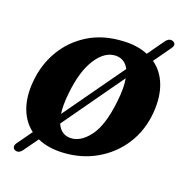

<svg xmlns="http://www.w3.org/2000/svg" viewBox="-90 -614 742 757"><g transform="rotate(15 281.0 -236.0)"><path d="M35 51.5Q28 47.5 27.5 39.5Q27 31.5 34.5 23L84.5 -35.5Q50 -66.5 36.5 -115.2Q23 -164 34 -227.5Q46.5 -300 87 -356.8Q127.5 -413.5 191 -445.2Q254.5 -477 336.5 -474Q395.5 -472.5 438.5 -450L493.5 -514.5Q509 -533 525.5 -525Q542.5 -515 527 -497L469.5 -429.5Q506 -399 520.5 -349.2Q535 -299.5 524.5 -234.5Q511.5 -157 467.8 -100.8Q424 -44.5 359.2 -14.8Q294.5 15 218.5 12Q158.5 10 115 -14L67 42Q51.5 60.5 35 51.5ZM181.5 -219.5Q171.5 -169.5 173.5 -133.5L376 -371Q361.5 -407 325.5 -411Q279.5 -415.5 239.8 -365.5Q200 -315.5 181.5 -219.5ZM231.5 -51.5Q274 -47 314.5 -91.5Q355 -136 375.5 -240Q387 -296.5 383.5 -335.5L180 -96Q193.5 -55.5 231.5 -51.5Z"/></g></svg>

Font: Fraunces 9pt S050 SemiBold
Style: Italic
Weight: 600
Italic angle: -16°
Version: Version 1.000; ttfautohint (v1.8.3)